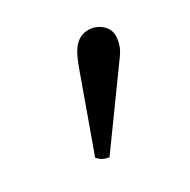

<svg xmlns="http://www.w3.org/2000/svg" viewBox="-70 -835 362 365"><g transform="rotate(-30 111.0 -653.0)"><path d="M162 -768C130 -768 119 -736 110 -712L52 -551C59 -543 65 -540 76 -538L188 -693C197 -705 202 -718 202 -733C202 -753 182 -768 162 -768Z"/></g></svg>

Font: Libertinus Serif
Style: Regular
Weight: 400
Designer: Philipp H. Poll, Khaled Hosny
Foundry: Caleb Maclennan
Version: Version 7.050;RELEASE